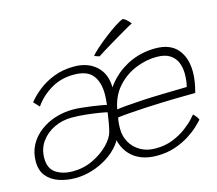

<svg xmlns="http://www.w3.org/2000/svg" viewBox="-101 -846 1084 961"><g transform="rotate(-15 441.0 -365.0)"><path d="M177 -11Q131 -11 91.8 -24.5Q52.5 -38 29 -67Q5.5 -96 5.5 -142Q5.5 -189.5 25.8 -227Q46 -264.5 81 -291.2Q116 -318 160.2 -332Q204.5 -346 253 -346Q271.5 -346 297.8 -343.2Q324 -340.5 350.8 -336.8Q377.5 -333 397.5 -329.5Q417.5 -326 423 -324Q427 -355 427 -379Q427 -441.5 398.5 -477.5Q370 -513.5 301.5 -513.5Q233.5 -513.5 180.8 -481.2Q128 -449 97 -403L69.5 -432.5Q92 -461 126.8 -488.5Q161.5 -516 208.2 -534.2Q255 -552.5 313 -552.5Q384.5 -552.5 428.5 -512Q472.5 -471.5 472.5 -400Q472.5 -363.5 463.8 -311Q455 -258.5 439.5 -184Q432 -147 406.2 -115.5Q380.5 -84 343.2 -60.5Q306 -37 263 -24Q220 -11 177 -11ZM172.5 -47Q229.5 -47 278.2 -70.5Q327 -94 359.5 -127.5Q392 -161 399.5 -191.5Q404.5 -210.5 409.2 -238.2Q414 -266 417 -287.5Q406.5 -290.5 376.8 -295.5Q347 -300.5 309 -304.5Q271 -308.5 235.5 -308.5Q187 -308.5 145 -288.5Q103 -268.5 77 -232.2Q51 -196 51 -147.5Q51 -93 86.5 -70Q122 -47 172.5 -47ZM851 -133Q841.5 -122 820.5 -102.2Q799.5 -82.5 767.8 -62.2Q736 -42 693.8 -27.8Q651.5 -13.5 599.5 -13.5Q513 -13.5 464.2 -64Q415.5 -114.5 415.5 -209.5Q415.5 -281 439.8 -340.5Q464 -400 507 -443.5Q550 -487 607 -511Q664 -535 730 -535Q806 -535 843.8 -490.8Q881.5 -446.5 881.5 -373Q881.5 -348 877.5 -322.8Q873.5 -297.5 865.5 -267.5Q862 -267.5 844.8 -267.2Q827.5 -267 801.5 -266.8Q775.5 -266.5 745.8 -265.8Q716 -265 687.5 -264Q651.5 -263 606.5 -260.5Q561.5 -258 521.5 -255Q481.5 -252 461 -249Q455.5 -225.5 455.5 -190.5Q455.5 -152.5 473.5 -120.8Q491.5 -89 524.5 -69.8Q557.5 -50.5 602.5 -50.5Q653 -50.5 693.5 -67Q734 -83.5 763.2 -105.8Q792.5 -128 808.8 -146Q825 -164 827 -166.5Q829.5 -164 833.2 -159.8Q837 -155.5 841 -150.5Q845 -145.5 847.8 -141Q850.5 -136.5 851 -133ZM467 -289Q484 -292 519.8 -295Q555.5 -298 603 -300.8Q650.5 -303.5 702 -304.5Q732.5 -305.5 761.2 -306Q790 -306.5 809.8 -307Q829.5 -307.5 832 -307.5Q836 -321 838 -339.5Q840 -358 840 -375.5Q840 -405 829.5 -431.8Q819 -458.5 793.8 -475.2Q768.5 -492 724 -492Q669.5 -492 614.8 -469.5Q560 -447 519.8 -402Q479.5 -357 467 -289ZM611 -719Q617.5 -716.5 624.5 -711Q631.5 -705.5 638 -698.8Q644.5 -692 648.5 -685.5Q641 -682.5 621 -671.2Q601 -660 575 -644.5Q549 -629 523 -613.5Q497 -598 477.2 -585.8Q457.5 -573.5 450.5 -568.5Q448 -569.5 444.2 -570.5Q440.5 -571.5 436.8 -572.8Q433 -574 429.8 -575.5Q426.5 -577 424.5 -578Q435 -591 459.5 -612.8Q484 -634.5 513.5 -657.2Q543 -680 569.5 -697.2Q596 -714.5 611 -719Z"/></g></svg>

Font: Grandstander Thin
Style: Italic
Weight: 100
Italic angle: -15°
Designer: Tyler Finck
Foundry: Etcetera Type Co
Version: Version 1.200